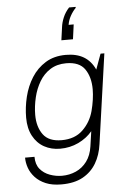

<svg xmlns="http://www.w3.org/2000/svg" viewBox="-63 -824 708 1055"><g transform="rotate(-5 291.5 -296.5)"><path d="M233 186Q182 186 146.5 171Q111 156 88.5 131.5Q66 107 56 78.5Q46 50 46 22H98Q98 64 119 89.5Q140 115 173 127Q206 139 240 139Q281 139 317 123Q353 107 377.5 74Q402 41 409 -8L421 -91Q390 -54 343.5 -32Q297 -10 243 -10Q194 -10 155 -31.5Q116 -53 93.5 -95Q71 -137 71 -196Q71 -253 85 -310.5Q99 -368 129 -415.5Q159 -463 206 -492Q253 -521 318 -521Q377 -521 416.5 -497.5Q456 -474 478 -426L509 -511H530L460 -17Q452 43 425 88.5Q398 134 351 160Q304 186 233 186ZM255 -56Q328 -56 372 -98.5Q416 -141 432 -201Q440 -231 444.5 -262Q449 -293 449 -320Q449 -387 419 -431Q389 -475 316 -475Q265 -475 228 -451.5Q191 -428 168 -389Q145 -350 134 -304Q128 -279 125 -254.5Q122 -230 122 -207Q122 -141 153 -98.5Q184 -56 255 -56ZM395 -779V-774Q377 -755 364.5 -732Q352 -709 348 -684H376L365 -603H301L311 -675Q314 -700 325.5 -727.5Q337 -755 359 -779Z"/></g></svg>

Font: Chivo Medium Thin
Style: Italic
Weight: 250
Italic angle: -8.05°
Version: Version 2.002